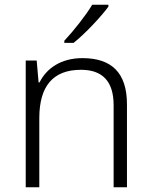

<svg xmlns="http://www.w3.org/2000/svg" viewBox="-20 -786 636 806"><path d="M435 -758V-766H367C341 -722 287 -654 250 -615V-606H289C339 -646 405 -717 435 -758ZM326 -542C236 -542 175 -499 146 -440H142L134 -532H88V0H145V-290C145 -425 203 -493 320 -493C409 -493 457 -446 457 -344V0H513V-348C513 -482 447 -542 326 -542Z"/></svg>

Font: Noto Sans Telugu Light
Style: Regular
Weight: 300
Designer: Jelle Bosma - Monotype Design Team
Foundry: Monotype Imaging Inc.
Version: Version 2.005